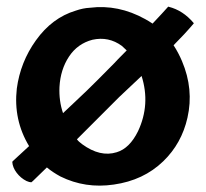

<svg xmlns="http://www.w3.org/2000/svg" viewBox="-20 -562 638 594"><path d="M579 -491Q580 -490 579 -489Q551 -456 517 -422Q532 -399 543 -373Q580 -286 560 -198Q542 -118 485 -63Q424 -4 332 9Q244 22 167 -16Q143 -29 125 -44L91 -11Q80 0 77 2Q71 2 62 -2Q44 -11 31.5 -27.5Q19 -44 18 -61Q18 -62 19 -62V-63L70 -110Q21 -191 32 -288Q43 -370 91 -437Q141 -507 214 -529Q237 -537 258 -538Q346 -549 429 -503Q440 -497 452 -489Q485 -524 500 -541Q501 -542 502 -541Q546 -530 579 -491ZM164 -293Q162 -250 175 -212L210 -245L249 -282Q274 -306 334 -367Q338 -372 372 -406L357 -420Q316 -450 266 -439Q220 -427 193.5 -387Q167 -347 164 -293ZM407 -156Q446 -239 418 -327L349 -262Q343 -256 324 -237Q305 -218 284.5 -197.5Q264 -177 243 -156L218 -131Q223 -124 234 -116Q290 -75 341 -91Q381 -103 407 -156Z"/></svg>

Font: Tovari Sans
Style: Bold
Weight: 700
Designer: Verneri Kontto, Denis Ignatov
Foundry: Verneri Kontto
Version: Version 1.10 May 7, 2019